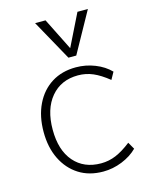

<svg xmlns="http://www.w3.org/2000/svg" viewBox="-116 -842 720 924"><g transform="rotate(-15 243.5 -380.5)"><path d="M283 7Q213 7 162 -25.5Q111 -58 82.5 -116Q54 -174 54 -251Q54 -329 82.5 -388Q111 -447 162.5 -479.5Q214 -512 284 -512Q333 -512 378.5 -494Q424 -476 454 -445L434 -409Q393 -442 358 -457Q323 -472 284 -472Q199 -472 149 -412.5Q99 -353 99 -250Q99 -148 148.5 -91Q198 -34 283 -34Q322 -34 357.5 -49Q393 -64 434 -96L454 -61Q423 -30 377 -11.5Q331 7 283 7ZM361 -768H413L301 -566H262L150 -768H202L282 -608Z"/></g></svg>

Font: Muli ExtraLight
Style: Regular
Weight: 250
Designer: Vernon Adams
Foundry: Vernon Adams
Version: Version 2.100; ttfautohint (v1.8.1.43-b0c9)